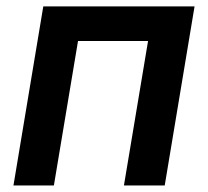

<svg xmlns="http://www.w3.org/2000/svg" viewBox="-20 -565 633 585"><path d="M21 0 111.9 -545.5H572.8L481.9 0H357.6L431.1 -440H217.7L144.2 0Z"/></svg>

Font: Inter UI Semi Bold
Style: Italic
Weight: 600
Italic angle: -9.39999°
Designer: Rasmus Andersson
Foundry: rsms
Version: 3.2;8d6f07862